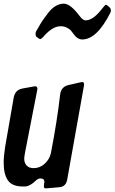

<svg xmlns="http://www.w3.org/2000/svg" viewBox="-28 -1037 624 1046"><path d="M561 -1004Q576 -993 576 -982V-980Q576 -975 574 -969Q500 -822 420 -822Q393 -822 371 -854Q361 -868 355 -874Q349 -880 335 -887Q321 -894 302 -894Q259 -894 211 -840H212L201 -830Q195 -824 192 -824Q188 -824 180 -829H181L171 -836Q166 -841 166 -850V-853Q166 -860 168 -866V-865Q169 -867 178 -882Q193 -909 204.5 -926Q216 -943 235 -967.5Q254 -992 275.5 -1004.5Q297 -1017 320 -1017Q355 -1017 404 -952Q423 -926 438 -926Q480 -926 530 -992L541 -1005Q546 -1011 549 -1011Q553 -1011 561 -1004ZM342 -573 412 -589Q416 -590 421 -590Q430 -590 430 -577Q430 -571 429 -568L338 -58Q331 -20 295 -17L225 -11H220Q211 -11 211 -22Q211 -29 212 -34Q214 -44 214 -45Q214 -65 192 -65Q179 -65 166 -52Q135 -23 111 -21H97Q38 -21 15 -54.5Q-8 -88 -8 -150Q-8 -186 0 -237Q8 -282 23.5 -372Q39 -462 47 -507Q55 -546 91 -554H90L156 -566Q159 -567 163 -567Q176 -567 176 -552Q176 -550 174 -542L108 -204Q104 -180 104 -173Q104 -135 137 -123L136 -124Q144 -121 155 -121Q189 -121 215 -144.5Q241 -168 249 -201Q283 -376 300 -525Q306 -563 342 -573Z"/></svg>

Font: Bangerz Fix
Style: Regular
Weight: 400
Designer: vernon adams
Foundry: Vernon Adams
Version: Version 2.10;December 28, 2023;FontCreator 13.0.0.2683 64-bi